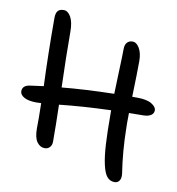

<svg xmlns="http://www.w3.org/2000/svg" viewBox="-88 -854 896 974"><g transform="rotate(10 359.5 -367.5)"><path d="M188 -67.9Q164.1 -67.9 147.9 -90.1Q131.8 -112.3 131.8 -159.2Q132.8 -206.1 130.9 -290Q122.1 -289.1 106 -289.1Q64.9 -289.1 43 -301.5Q21 -314 21 -332Q21 -360.8 56.2 -367.2Q68.4 -368.7 92.5 -372.1Q116.7 -375.5 128.9 -377Q122.1 -542 122.1 -727.1Q122.1 -752 131.6 -763.4Q141.1 -774.9 162.1 -774.9Q184.1 -774.9 199 -748Q213.9 -721.2 213.9 -671.9Q213.9 -550.8 219.2 -386.2Q335 -397.5 487.8 -400.9Q488.8 -442.9 491.9 -522.5Q495.1 -602.1 495.1 -632.8Q495.1 -655.3 505.6 -666.7Q516.1 -678.2 533.2 -678.2Q554.2 -678.2 569.1 -652.8Q584 -627.4 584 -585.9Q584 -525.9 580.1 -401.9H605Q655.8 -401.9 680.4 -386.7Q705.1 -371.6 705.1 -354Q705.1 -337.4 690.7 -328.1Q676.3 -318.8 650.9 -318.8Q601.1 -318.8 578.1 -317.9Q578.1 -308.6 577.9 -292.7Q577.6 -276.9 577.6 -264.9Q577.6 -252.9 578.1 -243.2Q579.6 -122.6 597.2 -8.8Q600.1 14.6 591.3 27.3Q582.5 40 566.9 40Q543.5 40 528.3 22.7Q513.2 5.4 503.7 -36.4Q494.1 -78.1 490.5 -140.9Q486.8 -203.6 486.8 -300.8V-315.9Q340.8 -311 221.2 -297.9Q224.1 -197.3 224.1 -107.9Q224.1 -89.8 213.9 -78.9Q203.6 -67.9 188 -67.9Z"/></g></svg>

Font: Shantell Sans Irregular Bouncy
Style: Regular
Weight: 400
Designer: Stephen Nixon, Anya Danilova, Shantell Martin
Foundry: Arrow Type
Version: Version 1.006;[9816181b4]